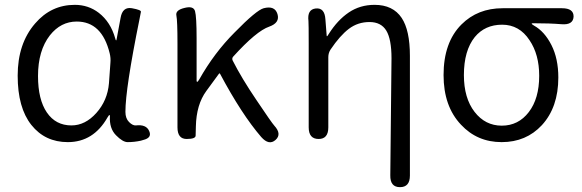

<svg xmlns="http://www.w3.org/2000/svg" viewBox="-20 -574 2403 793"><path d="M260 13Q166 13 109.5 -58Q53 -129 53 -261.5Q53 -394 125 -477Q191 -554 289 -554Q345 -554 388 -521Q437 -483 456 -415Q458 -407 459.5 -407Q461 -407 462 -414L478 -500Q486 -547 525 -540Q564 -533 562 -525Q561 -518 556 -494Q498 -208 498 -112Q498 -85 513 -70Q528 -55 541 -56Q584 -61 596 -33Q609 -5 572 4L562 7Q535 13 507 13Q487 13 459 -15.5Q431 -44 434 -94Q434 -99 432 -99Q430 -99 424 -89Q366 13 260 13ZM275 -56Q332 -56 378 -107.5Q424 -159 430 -230L436 -314Q438 -334 433 -354Q401 -485 297 -485Q231 -485 186 -428Q137 -365 137 -260Q137 -163 173.5 -109.5Q210 -56 275 -56Z M1118 4Q1091 28 1059 -8Q978 -102 889 -269Q887 -273 884 -269L832 -198Q791 -142 789 -52Q788 -28 788 -14Q788 0 751 0Q713 0 713 -48V-395Q713 -488 708.5 -510Q704 -532 741 -541Q779 -551 785.5 -528Q792 -505 792 -415V-241Q792 -236 794.5 -236Q797 -236 803 -246Q865 -356 949 -440Q1039 -532 1069 -540Q1115 -552 1126 -516Q1137 -480 1092 -464Q1039 -446 943 -340Q937 -333 941 -324Q978 -251 1039 -161Q1102 -67 1113 -55Q1145 -20 1118 4Z M1632 199Q1591 199 1592 150L1597 -333Q1597 -412 1575.5 -447.5Q1554 -483 1506 -483Q1458 -483 1421 -455Q1384 -427 1345 -369Q1336 -355 1336 -338V-48Q1336 0 1296 0Q1255 0 1255 -48V-395Q1255 -476 1254 -487Q1248 -535 1284 -539Q1321 -543 1324 -494L1329 -430Q1329 -424 1330.5 -424Q1332 -424 1338 -434Q1374 -491 1420.5 -522.5Q1467 -554 1527 -554Q1603 -554 1639 -500Q1673 -449 1673 -343V151Q1673 199 1632 199Z M1884 -59Q1812 -135 1812 -264Q1812 -399 1886 -473Q1953 -540 2056 -540H2301Q2350 -540 2349 -505Q2347 -470 2299 -474Q2251 -478 2181 -478Q2176 -478 2176 -476Q2176 -474 2186 -468Q2229 -444 2257.5 -388Q2286 -332 2286 -254Q2286 -131 2218 -57Q2153 13 2052 13Q1951 13 1884 -59ZM2207 -261Q2207 -349 2167 -408Q2125 -472 2054 -472Q1983 -472 1941 -421Q1896 -365 1896 -264Q1896 -169 1940 -112Q1984 -55 2052.5 -55Q2121 -55 2164 -111Q2207 -167 2207 -261Z"/></svg>

Font: Resource Han Rounded KR Normal
Style: Regular
Weight: 350
Designer: Cyano Hao (round all glyphs); Ryoko NISHIZUKA 西塚涼子 (kana, bopomofo & ideographs); Paul D. Hunt (Latin, Greek & Cyrillic)
Foundry: Cyano Hao
Version: 0.990